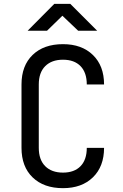

<svg xmlns="http://www.w3.org/2000/svg" viewBox="-20 -970 640 1000"><path d="M308 10Q208 10 150 -46Q92 -102 92 -200V-530Q92 -628 150 -684Q208 -740 308 -740Q406 -740 464 -683.5Q522 -627 522 -530H432Q432 -592 399.5 -625.5Q367 -659 308 -659Q249 -659 215.5 -625.5Q182 -592 182 -530V-200Q182 -138 215.5 -104.5Q249 -71 308 -71Q367 -71 399.5 -104.5Q432 -138 432 -200H522Q522 -103 464 -46.5Q406 10 308 10ZM124 -810 263 -950H346L486 -810H387L305 -888L225 -810Z"/></svg>

Font: JetBrainsMono NFM
Style: Regular
Weight: 400
Monospace: yes
Designer: Philipp Nurullin, Konstantin Bulenkov
Foundry: JetBrains
Version: Version 2.304; ttfautohint (v1.8.4.7-5d5b);Nerd Fonts 3.3.0